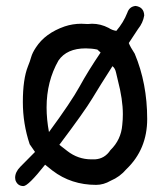

<svg xmlns="http://www.w3.org/2000/svg" viewBox="-20 -625 540 647"><path d="M59 2Q39 2 32 -18L31 -26Q31 -45 48 -62.5Q65 -80 98 -113L80 -139Q57 -208 57 -281Q57 -358 74 -401Q81 -418 85 -432.5Q89 -447 101 -465Q132 -513 198 -536Q225 -545 254 -545L276 -544L290 -545Q319 -545 346 -531Q358 -523 372 -521Q396 -549 409 -582Q416 -603 437 -605Q465 -601 466 -573Q462 -548 445 -527L414 -480Q419 -467 434 -444Q476 -344 476 -224Q476 -122 406 -55Q384 -29 353 -16Q329 -2 304 -2Q220 -2 157 -50L132 -70Q75 2 59 2ZM145 -180Q220 -282 248.5 -334Q277 -386 319 -448L308 -458Q289 -462 269 -462Q205 -462 177 -421Q137 -351 137 -263Q137 -223 145 -180ZM300 -88Q333 -90 352 -119Q388 -154 392 -204Q394 -222 394 -240Q394 -290 377 -355Q374 -366 371 -380.5Q368 -395 359 -402Q316 -335 290.5 -292.5Q265 -250 180 -137L207 -116Q243 -88 288 -88Z"/></svg>

Font: Xiaolai Mono SC
Style: Regular
Weight: 400
Monospace: yes
Designer: LXGW / Nozomi Seto
Version: Version 3.113;September 30, 2024